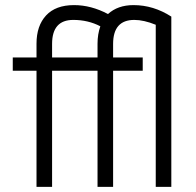

<svg xmlns="http://www.w3.org/2000/svg" viewBox="-20 -732 767 752"><path d="M362 -507H184V-560C184 -622.7 211.7 -654 267 -654C305.7 -654 341 -645.7 373 -629C365.7 -608.3 362 -585.7 362 -561ZM123 -507H30V-455H123V0H184V-455H362V0H423V-455H539V-507H423V-560C423 -622.7 450.7 -654 506 -654C530.7 -654 558.7 -647.7 590 -635V0H651V-667C604.3 -697 555 -712 503 -712C461.7 -712 428.3 -700.3 403 -677C359 -700.3 314.7 -712 270 -712C222 -712 185.5 -698.5 160.5 -671.5C135.5 -644.5 123 -607.7 123 -561Z"/></svg>

Font: Hind Light
Style: Regular
Weight: 300
Designer: Manushi Parikh, Satya Rajpurohit
Foundry: Indian Type Foundry
Version: Version 1.201;PS 1.0;hotconv 1.0.78;makeotf.lib2.5.61930; tt